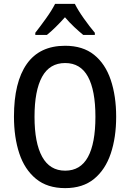

<svg xmlns="http://www.w3.org/2000/svg" viewBox="-20 -960 671 990"><path d="M579 -358Q579 -251 551 -168Q523 -85 465 -37.5Q407 10 316 10Q224 10 165.5 -38Q107 -86 79.5 -169Q52 -252 52 -359Q52 -536 118 -630Q184 -724 316 -724Q407 -724 465 -677.5Q523 -631 551 -548Q579 -465 579 -358ZM158 -358Q158 -223 197.5 -151.5Q237 -80 316 -80Q395 -80 433.5 -150.5Q472 -221 472 -358Q472 -494 433.5 -564.5Q395 -635 316 -635Q236 -635 197 -564Q158 -493 158 -358ZM366 -940Q383 -906 412.5 -864.5Q442 -823 469 -791V-780H409Q387 -798 362.5 -821Q338 -844 315 -871Q291 -844 266.5 -820Q242 -796 222 -780H162V-791Q188 -824 218 -866Q248 -908 264 -940Z"/></svg>

Font: Noto Sans Telugu Condensed Medium
Style: Regular
Weight: 500
Width: 3
Designer: Jelle Bosma - Monotype Design Team
Foundry: Monotype Imaging Inc.
Version: Version 2.005; ttfautohint (v1.8.4.7-5d5b)